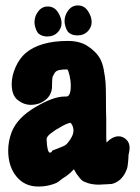

<svg xmlns="http://www.w3.org/2000/svg" viewBox="-20 -683 509 698"><path d="M261.8 -554.3Q248.1 -554.3 238.9 -558.9Q229.7 -563.5 227 -567.3Q224.4 -571 221.3 -577.1Q214.7 -593.4 214.7 -606.6Q214.7 -627.7 228.4 -645.5Q242 -663.3 263.1 -663.3Q286.4 -663.3 299.8 -642.8Q313.2 -622.4 313.2 -603.1Q313.2 -583.7 298.9 -569Q284.6 -554.3 261.8 -554.3ZM152.4 -550.4Q138.8 -550.4 129.5 -555Q120.3 -559.6 117.7 -563.4Q115 -567.1 112 -573.2Q105.4 -589.5 105.4 -602.7Q105.4 -623.8 119 -641.6Q132.6 -659.4 153.7 -659.4Q177 -659.4 190.4 -638.9Q203.8 -618.5 203.8 -599.2Q203.8 -579.8 189.5 -565.1Q175.2 -550.4 152.4 -550.4ZM213.9 -332H220.7Q237.3 -332 237.3 -371.1Q237.3 -389.6 232.9 -408.7Q228.5 -427.7 224.6 -430.7Q206.1 -430.7 194.8 -428.2Q183.6 -425.8 178.2 -417Q172.9 -408.2 171.4 -404.3Q169.9 -400.4 169.4 -383.8Q168.9 -367.2 168.9 -363.3Q166 -335 143.6 -318.4Q121.1 -301.8 92.8 -301.8Q66.4 -301.8 44.4 -319.3Q22.5 -336.9 22.5 -377Q22.5 -407.2 36.6 -439Q50.8 -470.7 73.2 -490.2Q126 -534.2 226.6 -534.2Q273.4 -534.2 302.7 -512.7Q325.2 -497.1 338.4 -478.5Q351.6 -460 356.9 -431.2Q362.3 -402.3 363.8 -382.3Q365.2 -362.3 365.2 -318.4Q365.2 -274.4 366.2 -251V-194.3Q366.2 -175.8 367.2 -165Q389.6 -187.5 411.1 -187.5Q426.8 -187.5 439 -175.8Q451.2 -164.1 451.2 -145.5Q451.2 -138.7 449.2 -128.9L447.3 -120.1Q447.3 -117.2 446.8 -108.4Q446.3 -99.6 445.8 -95.2Q445.3 -90.8 444.3 -82.5Q443.4 -74.2 441.4 -68.8Q439.5 -63.5 436 -56.2Q432.6 -48.8 427.7 -42.5Q422.9 -36.1 417 -30.3Q409.2 -23.4 399.9 -19Q390.6 -14.6 385.3 -14.2Q379.9 -13.7 369.6 -13.2Q359.4 -12.7 358.4 -12.7Q354.5 -12.7 348.6 -12.2Q342.8 -11.7 340.8 -11.7Q317.4 -11.7 300.3 -17.1Q283.2 -22.5 277.3 -27.8Q271.5 -33.2 265.1 -42Q258.8 -50.8 257.8 -51.8L249 -67.4Q248 -67.4 244.1 -63Q240.2 -58.6 230.5 -50.3Q220.7 -42 209 -35.2L201.2 -29.3Q193.4 -22.5 185.1 -18.1Q176.8 -13.7 158.7 -9.3Q140.6 -4.9 119.1 -4.9Q69.3 -4.9 39.6 -41.5Q9.8 -78.1 9.8 -135.7Q9.8 -169.9 22.5 -203.1Q43 -254.9 108.4 -293.5Q173.8 -332 213.9 -332ZM226.6 -164.1Q247.1 -188.5 247.1 -209Q247.1 -213.9 246.1 -218.3Q245.1 -222.7 243.7 -225.6Q242.2 -228.5 240.7 -231Q239.3 -233.4 238.3 -234.4L237.3 -236.3Q223.6 -236.3 189.5 -214.8L185.5 -212.9Q181.6 -210 175.8 -206.1Q169.9 -202.1 163.6 -197.3Q157.2 -192.4 153.3 -187Q149.4 -181.6 149.4 -176.8V-175.8Q151.4 -127.9 162.1 -127.9Q163.1 -127.9 167 -129.9Q169.9 -131.8 168.9 -132.8Q168 -132.8 168.5 -133.8Q168.9 -134.8 171.9 -136.2Q174.8 -137.7 180.7 -139.6Q186.5 -141.6 196.8 -146Q207 -150.4 210 -151.4Q212.9 -152.3 217.8 -155.8Q222.7 -159.2 226.6 -164.1Z"/></svg>

Font: Essays1743
Style: Bold
Weight: 700
Designer: Based on the typeface in a 1743 English translation of the essays of Montaigne.  PostScript/TrueType font designed by Jo
Version: Version 002.100